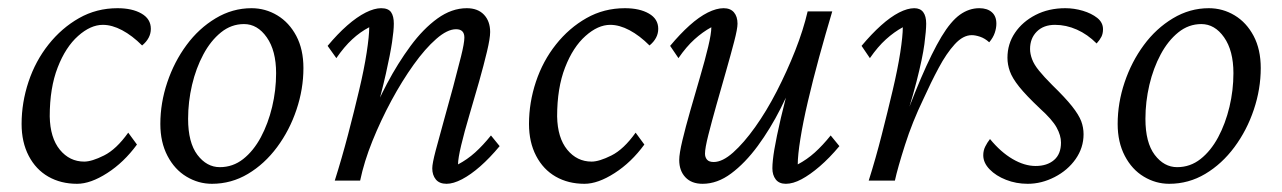

<svg xmlns="http://www.w3.org/2000/svg" viewBox="-20 -445 3159 473"><path d="M233.4 -383.8Q203.1 -383.8 172.4 -356.4Q141.6 -329.1 122.1 -278.8Q102.5 -228.5 102.5 -158.2Q103.5 -105.5 127.4 -76.2Q151.4 -46.9 187.5 -46.9Q206.1 -46.9 236.3 -62Q266.6 -77.1 295.9 -118.2L317.4 -88.9Q285.2 -44.9 244.1 -18.6Q203.1 7.8 169.9 7.8Q129.9 7.8 99.1 -9.8Q68.4 -27.3 50.8 -61Q33.2 -94.7 33.2 -139.6Q33.2 -192.4 50.3 -243.7Q67.4 -294.9 99.6 -335.4Q131.8 -376 174.8 -400.4Q217.8 -424.8 269.5 -424.8Q305.7 -424.8 328.6 -411.6Q351.6 -398.4 351.6 -374Q351.6 -362.3 346.2 -352.1Q340.8 -341.8 330.1 -333Q305.7 -357.4 280.8 -370.6Q255.9 -383.8 233.4 -383.8Z M502 7.8Q468.8 7.8 439.5 -9.8Q410.2 -27.3 392.6 -61Q375 -94.7 375 -139.6Q375 -191.4 392.1 -242.2Q409.2 -293 439.5 -334Q469.7 -375 511.2 -399.9Q552.7 -424.8 599.6 -424.8Q633.8 -424.8 663.1 -407.2Q692.4 -389.6 710 -356.4Q727.5 -323.2 727.5 -277.3Q727.5 -225.6 710.4 -174.8Q693.4 -124 662.6 -82.5Q631.8 -41 590.8 -16.6Q549.8 7.8 502 7.8ZM521.5 -33.2Q553.7 -33.2 579.1 -53.2Q604.5 -73.2 622.6 -106.9Q640.6 -140.6 650.4 -181.6Q660.2 -222.7 660.2 -264.6Q660.2 -320.3 637.2 -353Q614.3 -385.7 581.1 -385.7Q549.8 -385.7 524.4 -365.2Q499 -344.7 481 -311Q462.9 -277.3 453.1 -235.8Q443.4 -194.3 443.4 -152.3Q443.4 -93.8 466.3 -63.5Q489.3 -33.2 521.5 -33.2Z M1080.1 7.8Q1062.5 7.8 1053.7 -2.9Q1044.9 -13.7 1044.9 -30.3Q1044.9 -42 1053.2 -73.7Q1061.5 -105.5 1073.2 -147Q1085 -188.5 1096.2 -230.5Q1107.4 -272.5 1115.7 -305.7Q1124 -338.9 1124 -352.5Q1124 -373 1103.5 -373Q1082 -373 1054.7 -349.1Q1027.3 -325.2 999 -285.6Q970.7 -246.1 944.3 -197.3Q918 -148.4 897.5 -97.7Q877 -46.9 867.2 0H804.7Q822.3 -55.7 837.4 -113.3Q852.5 -170.9 864.7 -222.7Q877 -274.4 883.3 -315.4Q889.6 -356.4 889.6 -377.9Q867.2 -366.2 847.7 -348.1Q828.1 -330.1 808.6 -301.8L787.1 -332Q811.5 -361.3 835.4 -382.3Q859.4 -403.3 880.9 -414.1Q902.3 -424.8 918.9 -424.8Q936.5 -424.8 943.4 -415Q950.2 -405.3 950.2 -386.7Q950.2 -370.1 945.8 -340.8Q941.4 -311.5 930.7 -263.7Q919.9 -215.8 899.4 -141.6H889.6Q907.2 -189.5 933.6 -239.3Q960 -289.1 991.2 -331.5Q1022.5 -374 1057.6 -399.4Q1092.8 -424.8 1129.9 -424.8Q1157.2 -424.8 1172.4 -408.7Q1187.5 -392.6 1187.5 -366.2Q1187.5 -350.6 1179.7 -317.9Q1171.9 -285.2 1160.2 -243.7Q1148.4 -202.1 1136.2 -161.1Q1124 -120.1 1116.2 -87.4Q1108.4 -54.7 1108.4 -40Q1130.9 -51.8 1150.4 -69.3Q1169.9 -86.9 1189.5 -111.3L1210.9 -85Q1186.5 -55.7 1163.1 -35.2Q1139.6 -14.6 1118.2 -3.4Q1096.7 7.8 1080.1 7.8Z M1483.4 -383.8Q1453.1 -383.8 1422.4 -356.4Q1391.6 -329.1 1372.1 -278.8Q1352.5 -228.5 1352.5 -158.2Q1353.5 -105.5 1377.4 -76.2Q1401.4 -46.9 1437.5 -46.9Q1456.1 -46.9 1486.3 -62Q1516.6 -77.1 1545.9 -118.2L1567.4 -88.9Q1535.2 -44.9 1494.1 -18.6Q1453.1 7.8 1419.9 7.8Q1379.9 7.8 1349.1 -9.8Q1318.4 -27.3 1300.8 -61Q1283.2 -94.7 1283.2 -139.6Q1283.2 -192.4 1300.3 -243.7Q1317.4 -294.9 1349.6 -335.4Q1381.8 -376 1424.8 -400.4Q1467.8 -424.8 1519.5 -424.8Q1555.7 -424.8 1578.6 -411.6Q1601.6 -398.4 1601.6 -374Q1601.6 -362.3 1596.2 -352.1Q1590.8 -341.8 1580.1 -333Q1555.7 -357.4 1530.8 -370.6Q1505.9 -383.8 1483.4 -383.8Z M1762.7 -424.8Q1779.3 -424.8 1788.1 -414.6Q1796.9 -404.3 1796.9 -386.7Q1796.9 -374 1788.6 -342.3Q1780.3 -310.5 1768.6 -269.5Q1756.8 -228.5 1745.1 -187Q1733.4 -145.5 1725.1 -112.8Q1716.8 -80.1 1716.8 -66.4Q1716.8 -57.6 1721.7 -51.8Q1726.6 -45.9 1738.3 -45.9Q1759.8 -45.9 1786.1 -69.3Q1812.5 -92.8 1840.3 -131.8Q1868.2 -170.9 1893.6 -220.2Q1918.9 -269.5 1939 -320.3Q1959 -371.1 1969.7 -417H2030.3Q2013.7 -361.3 1998 -304.2Q1982.4 -247.1 1970.2 -194.8Q1958 -142.6 1951.7 -102.5Q1945.3 -62.5 1945.3 -40Q1967.8 -51.8 1987.3 -69.3Q2006.8 -86.9 2026.4 -111.3L2047.9 -85Q2023.4 -55.7 1999.5 -35.2Q1975.6 -14.6 1954.6 -3.4Q1933.6 7.8 1916 7.8Q1899.4 7.8 1891.1 -2.9Q1882.8 -13.7 1882.8 -30.3Q1882.8 -47.9 1887.7 -77.1Q1892.6 -106.4 1903.8 -154.8Q1915 -203.1 1935.5 -277.3H1946.3Q1928.7 -228.5 1903.3 -178.2Q1877.9 -127.9 1846.7 -85.4Q1815.4 -43 1781.2 -17.6Q1747.1 7.8 1710.9 7.8Q1683.6 7.8 1668.5 -8.3Q1653.3 -24.4 1653.3 -50.8Q1653.3 -66.4 1661.1 -99.1Q1668.9 -131.8 1680.7 -172.9Q1692.4 -213.9 1704.6 -255.4Q1716.8 -296.9 1724.6 -329.6Q1732.4 -362.3 1732.4 -377.9Q1710.9 -366.2 1690.9 -348.1Q1670.9 -330.1 1651.4 -301.8L1630.9 -332Q1655.3 -361.3 1678.7 -382.3Q1702.1 -403.3 1723.6 -414.1Q1745.1 -424.8 1762.7 -424.8Z M2374 -358.4Q2352.5 -358.4 2332 -335.9Q2311.5 -313.5 2292.5 -277.8Q2273.4 -242.2 2254.9 -201.2Q2227.5 -144.5 2209.5 -87.9Q2191.4 -31.2 2184.6 0H2120.1Q2137.7 -55.7 2152.3 -113.3Q2167 -170.9 2179.2 -222.7Q2191.4 -274.4 2197.8 -315.4Q2204.1 -356.4 2204.1 -377.9Q2182.6 -366.2 2162.6 -348.1Q2142.6 -330.1 2123 -301.8L2102.5 -332Q2127 -361.3 2150.4 -382.3Q2173.8 -403.3 2194.8 -414.1Q2215.8 -424.8 2232.4 -424.8Q2247.1 -424.8 2254.4 -415Q2261.7 -405.3 2261.7 -386.7Q2261.7 -370.1 2257.3 -336.4Q2252.9 -302.7 2237.8 -243.7Q2222.7 -184.6 2190.4 -87.9H2185.5Q2220.7 -186.5 2248.5 -251.5Q2276.4 -316.4 2299.3 -354.5Q2322.3 -392.6 2344.7 -408.7Q2367.2 -424.8 2392.6 -424.8Q2412.1 -424.8 2423.3 -415Q2434.6 -405.3 2434.6 -386.7Q2434.6 -376 2430.7 -364.3Q2426.8 -352.5 2417 -340.8Q2406.2 -350.6 2394.5 -354.5Q2382.8 -358.4 2374 -358.4Z M2511.7 7.8Q2483.4 7.8 2458.5 -2Q2433.6 -11.7 2418 -27.8Q2402.3 -43.9 2402.3 -62.5Q2402.3 -74.2 2407.2 -84Q2412.1 -93.8 2418.9 -102.5Q2445.3 -70.3 2474.6 -53.2Q2503.9 -36.1 2531.2 -36.1Q2559.6 -36.1 2576.7 -50.8Q2593.8 -65.4 2593.8 -93.8Q2593.8 -111.3 2583 -130.9Q2572.3 -150.4 2542 -177.7Q2507.8 -210 2490.7 -231.4Q2473.6 -252.9 2467.8 -269.5Q2461.9 -286.1 2461.9 -302.7Q2461.9 -336.9 2480.5 -364.3Q2499 -391.6 2531.2 -408.2Q2563.5 -424.8 2604.5 -424.8Q2626 -424.8 2647.5 -418.5Q2668.9 -412.1 2683.1 -400.9Q2697.3 -389.6 2697.3 -373Q2697.3 -362.3 2693.4 -354.5Q2689.5 -346.7 2681.6 -337.9Q2659.2 -360.4 2632.8 -372.1Q2606.4 -383.8 2579.1 -383.8Q2550.8 -383.8 2534.2 -367.2Q2517.6 -350.6 2517.6 -324.2Q2517.6 -312.5 2522.5 -299.3Q2527.3 -286.1 2539.6 -271Q2551.8 -255.9 2572.3 -235.4Q2604.5 -204.1 2621.1 -183.1Q2637.7 -162.1 2643.6 -146.5Q2649.4 -130.9 2649.4 -114.3Q2649.4 -81.1 2629.9 -53.2Q2610.4 -25.4 2578.1 -8.8Q2545.9 7.8 2511.7 7.8Z M2860.4 7.8Q2827.1 7.8 2797.9 -9.8Q2768.6 -27.3 2751 -61Q2733.4 -94.7 2733.4 -139.6Q2733.4 -191.4 2750.5 -242.2Q2767.6 -293 2797.9 -334Q2828.1 -375 2869.6 -399.9Q2911.1 -424.8 2958 -424.8Q2992.2 -424.8 3021.5 -407.2Q3050.8 -389.6 3068.4 -356.4Q3085.9 -323.2 3085.9 -277.3Q3085.9 -225.6 3068.8 -174.8Q3051.8 -124 3021 -82.5Q2990.2 -41 2949.2 -16.6Q2908.2 7.8 2860.4 7.8ZM2879.9 -33.2Q2912.1 -33.2 2937.5 -53.2Q2962.9 -73.2 2981 -106.9Q2999 -140.6 3008.8 -181.6Q3018.6 -222.7 3018.6 -264.6Q3018.6 -320.3 2995.6 -353Q2972.7 -385.7 2939.5 -385.7Q2908.2 -385.7 2882.8 -365.2Q2857.4 -344.7 2839.4 -311Q2821.3 -277.3 2811.5 -235.8Q2801.8 -194.3 2801.8 -152.3Q2801.8 -93.8 2824.7 -63.5Q2847.7 -33.2 2879.9 -33.2Z"/></svg>

Font: Crimson Pro ExtraLight Light
Style: Italic
Weight: 300
Italic angle: -12°
Version: Version 1.002